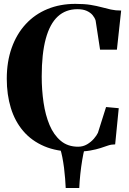

<svg xmlns="http://www.w3.org/2000/svg" viewBox="-20 -773 668 992"><path d="M319.5 198.5Q318.5 177 316.5 149.8Q314.5 122.5 310.8 93.8Q307 65 302 39.2Q297 13.5 290.5 -5.5L417 -5Q410.5 19.5 404.8 54Q399 88.5 395 126.2Q391 164 389.5 198.5ZM363.5 10.5Q274 10.5 208.5 -17.5Q143 -45.5 100 -96Q57 -146.5 36 -215.2Q15 -284 15 -366Q15 -454.5 40.5 -526Q66 -597.5 112.8 -648.2Q159.5 -699 224.8 -726Q290 -753 369.5 -753Q416 -753 448 -747.8Q480 -742.5 504.5 -735.8Q529 -729 552.8 -723.8Q576.5 -718.5 606 -718.5L584 -516.5H497L474 -667Q469.5 -681.5 458.5 -694.8Q447.5 -708 428.2 -716.8Q409 -725.5 380 -725.5Q319.5 -725.5 278.5 -687.8Q237.5 -650 216.5 -572.8Q195.5 -495.5 195.5 -377.5Q195.5 -308.5 205 -243.5Q214.5 -178.5 236 -127.2Q257.5 -76 293.8 -45.5Q330 -15 383.5 -15Q409 -15 429.8 -27.2Q450.5 -39.5 465 -56.2Q479.5 -73 486 -87L528 -220L593.5 -214L575 -27Q555.5 -27 538.5 -21.2Q521.5 -15.5 499.8 -8.2Q478 -1 445.8 4.8Q413.5 10.5 363.5 10.5Z"/></svg>

Font: Merriweather 144pt
Style: Bold
Weight: 700
Version: Version 2.100